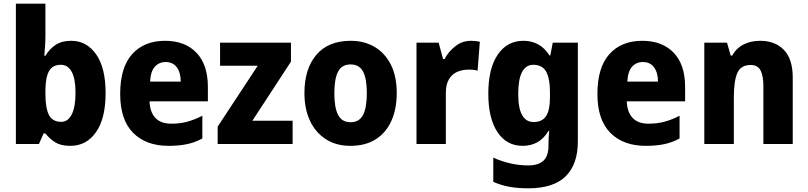

<svg xmlns="http://www.w3.org/2000/svg" viewBox="-20 -780 4379 1040"><path d="M226 -583Q226 -558 224 -530.5Q222 -503 220 -478H226Q248 -515 281.5 -537Q315 -559 366 -559Q449 -559 500.5 -486Q552 -413 552 -276Q552 -138 500 -64Q448 10 361 10Q310 10 280 -8.5Q250 -27 226 -57H216L191 0H66V-760H226ZM310 -429Q265 -429 246 -395.5Q227 -362 226 -294V-271Q226 -195 245 -157.5Q264 -120 312 -120Q348 -120 368.5 -160Q389 -200 389 -278Q389 -353 368.5 -391Q348 -429 310 -429Z M874 -559Q982 -559 1044 -494.5Q1106 -430 1106 -309V-231H790Q792 -173 821.5 -141.5Q851 -110 908 -110Q954 -110 993.5 -120.5Q1033 -131 1076 -153V-30Q1038 -9 994.5 0.5Q951 10 893 10Q771 10 701 -60.5Q631 -131 631 -271Q631 -415 696 -487Q761 -559 874 -559ZM877 -444Q842 -444 819 -419Q796 -394 793 -338H959Q959 -386 938 -415Q917 -444 877 -444Z M1565 0H1159V-94L1376 -424H1172V-549H1556V-446L1347 -126H1565Z M2129 -276Q2129 -191 2100.5 -126.5Q2072 -62 2016 -26Q1960 10 1878 10Q1801 10 1745 -26Q1689 -62 1659 -126Q1629 -190 1629 -276Q1629 -407 1693.5 -483Q1758 -559 1880 -559Q1953 -559 2009 -526Q2065 -493 2097 -430Q2129 -367 2129 -276ZM1791 -275Q1791 -197 1811.5 -157.5Q1832 -118 1879 -118Q1926 -118 1946.5 -157.5Q1967 -197 1967 -276Q1967 -354 1946.5 -392.5Q1926 -431 1879 -431Q1832 -431 1811.5 -392.5Q1791 -354 1791 -275Z M2531 -559Q2556 -559 2579 -554L2567 -397Q2549 -403 2519 -403Q2485 -403 2457 -391Q2429 -379 2412 -351Q2395 -323 2395 -277V0H2236V-549H2356L2380 -460H2388Q2408 -499 2445.5 -529Q2483 -559 2531 -559Z M2815 -559Q2906 -559 2956 -480H2961L2974 -549H3110V-14Q3110 110 3044 175Q2978 240 2841 240Q2786 240 2740.5 232Q2695 224 2652 205V74Q2746 116 2842 116Q2896 116 2923.5 90.5Q2951 65 2951 9V0Q2951 -16 2952 -35Q2953 -54 2955 -71H2951Q2903 10 2811 10Q2724 10 2674.5 -64.5Q2625 -139 2625 -273Q2625 -409 2676 -484Q2727 -559 2815 -559ZM2869 -429Q2787 -429 2787 -270Q2787 -119 2871 -119Q2916 -119 2937.5 -150.5Q2959 -182 2959 -254V-277Q2959 -356 2938 -392.5Q2917 -429 2869 -429Z M3459 -559Q3567 -559 3629 -494.5Q3691 -430 3691 -309V-231H3375Q3377 -173 3406.5 -141.5Q3436 -110 3493 -110Q3539 -110 3578.5 -120.5Q3618 -131 3661 -153V-30Q3623 -9 3579.5 0.5Q3536 10 3478 10Q3356 10 3286 -60.5Q3216 -131 3216 -271Q3216 -415 3281 -487Q3346 -559 3459 -559ZM3462 -444Q3427 -444 3404 -419Q3381 -394 3378 -338H3544Q3544 -386 3523 -415Q3502 -444 3462 -444Z M4098 -559Q4178 -559 4226 -510Q4274 -461 4274 -359V0H4115V-313Q4115 -370 4099.5 -399Q4084 -428 4046 -428Q3993 -428 3974 -385Q3955 -342 3955 -253V0H3795V-549H3918L3938 -479H3946Q3969 -520 4008.5 -539.5Q4048 -559 4098 -559Z"/></svg>

Font: Noto Sans Tamil SemiCondensed ExtraBold
Style: Regular
Weight: 800
Width: 4
Designer: Jelle Bosma - Monotype Design Team
Foundry: Monotype Imaging Inc.
Version: Version 2.004; ttfautohint (v1.8.4.7-5d5b)